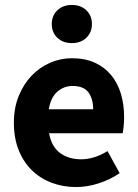

<svg xmlns="http://www.w3.org/2000/svg" viewBox="-20 -743 558 775"><path d="M287 12Q234 12 188 -5.5Q142 -23 108 -56.5Q74 -90 55 -138Q36 -186 36 -248Q36 -308 56 -356.5Q76 -405 108.5 -438.5Q141 -472 183 -490Q225 -508 270 -508Q323 -508 362.5 -490Q402 -472 428.5 -440Q455 -408 468 -364.5Q481 -321 481 -270Q481 -250 479 -232Q477 -214 475 -205H178Q188 -151 222.5 -125.5Q257 -100 307 -100Q360 -100 414 -133L463 -44Q425 -18 378.5 -3Q332 12 287 12ZM177 -302H356Q356 -344 337 -370Q318 -396 273 -396Q238 -396 211.5 -373Q185 -350 177 -302ZM270 -569Q234 -569 211.5 -590.5Q189 -612 189 -646Q189 -680 211.5 -701.5Q234 -723 270 -723Q306 -723 328.5 -701.5Q351 -680 351 -646Q351 -612 328.5 -590.5Q306 -569 270 -569Z"/></svg>

Font: Giro Regular
Style: Bold
Weight: 700
Designer: Paul D. Hunt
Foundry: Adobe Systems Incorporated
Version: Version 1.000;PS 1.0;hotconv 1.0.88;makeotf.lib2.5.647800